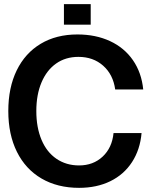

<svg xmlns="http://www.w3.org/2000/svg" viewBox="-20 -892 730 925"><path d="M361 13Q257 13 180 -32Q103 -77 61.5 -160.5Q20 -244 20 -357Q20 -470 60.5 -553Q101 -636 176 -681Q251 -726 353 -726Q441 -726 510 -694Q579 -662 620.5 -602Q662 -542 670 -461H535Q525 -533 477 -575.5Q429 -618 358 -618Q296 -618 250.5 -586Q205 -554 180 -495Q155 -436 155 -357Q155 -278 180 -218.5Q205 -159 252 -127Q299 -95 361 -95Q429 -95 474.5 -137.5Q520 -180 527 -251H662Q655 -171 616 -111Q577 -51 511.5 -19Q446 13 361 13ZM417 -872V-773H288V-872Z"/></svg>

Font: Non Bureau Medium
Style: Regular
Weight: 500
Designer: Jona Saucedo
Foundry: Non Foundry
Version: Version 1.000; ttfautohint (v1.8.4)